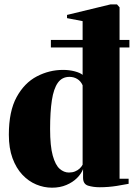

<svg xmlns="http://www.w3.org/2000/svg" viewBox="-20 -837 608 868"><path d="M215 11.5Q178.5 11.5 143.8 -3Q109 -17.5 81 -47.2Q53 -77 36.5 -122Q20 -167 20 -228Q20 -334 55.2 -398.2Q90.5 -462.5 146.8 -491.8Q203 -521 265 -521Q293 -521 317.8 -514.5Q342.5 -508 353.5 -498.5V-741.5L283 -755V-769.5L479 -817H509L520.5 -804V-29H561.5V-6Q545.5 -2.5 507.5 3.5Q469.5 9.5 431 9.5Q402 9.5 378.8 2.5Q355.5 -4.5 355.5 -33.5V-72.5Q347.5 -51.5 328.2 -32.2Q309 -13 280.2 -0.8Q251.5 11.5 215 11.5ZM291.5 -57Q307 -57 319.2 -62Q331.5 -67 340.2 -75.2Q349 -83.5 353.5 -92.5V-451.5Q345 -470.5 329.2 -480Q313.5 -489.5 294 -489.5Q260.5 -489.5 241.5 -462.8Q222.5 -436 214.5 -383.8Q206.5 -331.5 206.5 -254Q206.5 -176.5 218.5 -133.5Q230.5 -90.5 249.8 -73.8Q269 -57 291.5 -57ZM210 -656.5H565V-622.5H210Z"/></svg>

Font: Merriweather 144pt Black
Style: Regular
Weight: 900
Version: Version 2.100